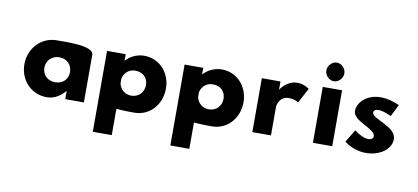

<svg xmlns="http://www.w3.org/2000/svg" viewBox="-43 -367 1237 568"><g transform="rotate(10 575.5 -82.5)"><path d="M81 -81C81 -103 98 -119 120 -119C142 -119 158 -103 158 -81C158 -59 142 -44 120 -44C97 -44 81 -59 81 -81ZM214 -143C214 -171 125 -167 103 -167C56 -167 21 -128 21 -81C21 -34 55 4 103 4C126 4 145 -9 158 -25V0H214Z M386 -82C386 -60 370 -44 348 -44C330 -44 315 -56 311 -74V-89C315 -106 328 -119 348 -119C371 -119 386 -104 386 -82ZM255 -162V81H312V2C334 4 356 4 366 4C413 4 446 -35 446 -82C446 -129 413 -167 366 -167C344 -167 323 -156 311 -142V-162Z M619 -82C619 -60 603 -44 581 -44C563 -44 548 -56 544 -74V-89C548 -106 561 -119 581 -119C604 -119 619 -104 619 -82ZM488 -162V81H545V2C567 4 589 4 599 4C646 4 679 -35 679 -82C679 -129 646 -167 599 -167C577 -167 556 -156 544 -142V-162Z M776 -162H720V0H776V-85C776 -89 780 -118 809 -118C828 -118 838 -110 838 -110L862 -155C862 -155 847 -167 826 -167C794 -167 776 -137 776 -137Z M904 -218C904 -203 917 -190 931 -190C945 -190 958 -203 958 -218C958 -233 945 -246 931 -246C917 -246 904 -233 904 -218ZM902 0H960V-168H902Z M1019 -58 996 -20C1055 25 1136 -4 1136 -52C1136 -90 1062 -100 1062 -119C1062 -127 1072 -138 1115 -118L1133 -154C1053 -190 1008 -146 1008 -115C1008 -83 1076 -74 1076 -50C1076 -39 1057 -30 1019 -58Z"/></g></svg>

Font: Hussar Tani
Style: Dwa
Weight: 700
Foundry: Cannot Into Space Fonts
Version: Version 0.92